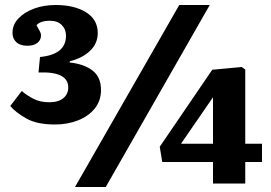

<svg xmlns="http://www.w3.org/2000/svg" viewBox="-20 -734 1085 768"><path d="M280 14 697 -714H819L403 14ZM832 0V-86H629L619 -147L829 -455L947 -466L961 -456V-159H1028V-86H961V0ZM704 -159H832V-345ZM200 -236Q128 -236 85.5 -260Q43 -284 21 -310L67 -370Q88 -352 114.5 -338.5Q141 -325 177 -325Q214 -325 233.5 -341.5Q253 -358 253 -384Q253 -449 134 -444L140 -506Q244 -516 244 -591Q244 -617 227 -634Q210 -651 180 -651Q141 -651 126 -633Q133 -620 138.5 -610.5Q144 -601 144 -592Q144 -574 129.5 -562.5Q115 -551 90 -551Q61 -551 45.5 -565Q30 -579 30 -603Q30 -635 53.5 -660Q77 -685 116 -699.5Q155 -714 203 -714Q277 -714 324 -685Q371 -656 371 -602Q371 -560 340 -530.5Q309 -501 259 -489V-484Q316 -478 350 -452Q384 -426 384 -374Q384 -331 359 -300Q334 -269 292 -252.5Q250 -236 200 -236Z"/></svg>

Font: Literata 12pt
Style: Bold
Weight: 700
Designer: Latin by Veronika Burian and Jose Scaglione. Greek by Irene Vlachou. Cyrillic by Vera Evstafieva.
Foundry: TypeTogether
Version: Version 3.002